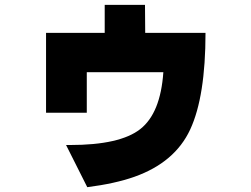

<svg xmlns="http://www.w3.org/2000/svg" viewBox="-20 -691 1040 796"><path d="M170.9 -223.6V-554.7H414.1V-670.9H581.1L582 -554.7H832Q832 -291 768.6 -154.3Q705.1 -17.6 537.1 42Q457 70.3 341.8 85L253.9 -89.8H270.5Q477.5 -89.8 561.5 -155.8Q645.5 -221.7 657.2 -391.6H339.8V-223.6Z"/></svg>

Font: GenEi M Gothic v2 Black
Style: Regular
Weight: 900
Version: Version 2.0